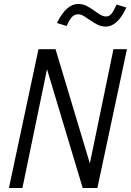

<svg xmlns="http://www.w3.org/2000/svg" viewBox="-20 -948 660 968"><path d="M25 0 174 -700H260L433 -124L552 -700H620L471 0H397L217 -599L93 0ZM316 -817 267 -832Q314 -928 374 -928Q397 -928 416 -918.5Q435 -909 452 -896.5Q469 -884 484.5 -874.5Q500 -865 515 -865Q530 -865 541 -877.5Q552 -890 568 -925L617 -910Q573 -814 513 -814Q491 -814 472 -823.5Q453 -833 436 -845Q419 -857 403.5 -866.5Q388 -876 373 -876Q356 -876 343 -862.5Q330 -849 316 -817Z"/></svg>

Font: Red Hat Mono
Style: Italic
Weight: 400
Italic angle: -12°
Monospace: yes
Designer: Pentagram, MCKL
Foundry: MCKL
Version: Version 1.030